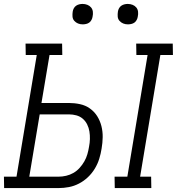

<svg xmlns="http://www.w3.org/2000/svg" viewBox="-33 -957 900 977"><path d="M551 0 550 -58H615L718 -677H661L660 -735H846L847 -677H783L680 -58H736L737 0ZM-12 0 -13 -58H51L154 -677H98L97 -735H283L284 -677H219L178 -433H317Q346 -433 374 -427Q402 -421 424.5 -405Q447 -389 461.5 -366Q476 -343 483 -315.5Q490 -288 489.5 -259Q489 -230 484 -201Q480 -175 472 -149Q464 -123 449.5 -99Q435 -75 414.5 -55.5Q394 -36 369 -23Q344 -10 317.5 -5Q291 0 265 0ZM116 -58H265Q284 -58 303.5 -62.5Q323 -67 340.5 -77Q358 -87 372 -102.5Q386 -118 396 -135.5Q406 -153 411.5 -172Q417 -191 420 -210Q424 -230 424.5 -249.5Q425 -269 422 -288Q419 -307 410.5 -324Q402 -341 388 -353Q374 -365 355.5 -370Q337 -375 318 -375H169ZM618 -833Q605 -833 594 -837.5Q583 -842 575 -851Q567 -860 566 -872.5Q565 -885 567 -898Q568 -906 572.5 -914.5Q577 -923 584.5 -928Q592 -933 600.5 -935Q609 -937 617 -937Q630 -937 641.5 -932.5Q653 -928 660.5 -919Q668 -910 669.5 -897.5Q671 -885 668 -872Q667 -864 662.5 -855.5Q658 -847 651 -842Q644 -837 635 -835Q626 -833 618 -833ZM388 -833Q375 -833 364 -837.5Q353 -842 345 -851Q337 -860 336 -872.5Q335 -885 337 -898Q338 -906 342.5 -914.5Q347 -923 354.5 -928Q362 -933 370.5 -935Q379 -937 387 -937Q400 -937 411.5 -932.5Q423 -928 430.5 -919Q438 -910 439.5 -897.5Q441 -885 438 -872Q437 -864 432.5 -855.5Q428 -847 421 -842Q414 -837 405 -835Q396 -833 388 -833Z"/></svg>

Font: Iosevka Etoile Light
Style: Italic
Weight: 300
Italic angle: -9°
Designer: Belleve Invis
Foundry: Belleve Invis
Version: Version 22.1.2; ttfautohint (v1.8.4)